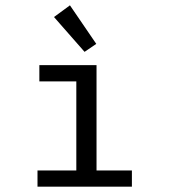

<svg xmlns="http://www.w3.org/2000/svg" viewBox="-20 -702 640 722"><path d="M121 0V-61H267V-396H128V-457H343V-61H476V0ZM298 -507 183 -638 243 -682 342 -537Z"/></svg>

Font: Inconsolata Expanded
Style: Regular
Weight: 400
Width: 7
Monospace: yes
Designer: Raph Levien, Cyreal, Brenton Simpson
Foundry: Raph Levien, Cyreal, Google
Version: Version 3.000; ttfautohint (v1.8.2.53-6de2)